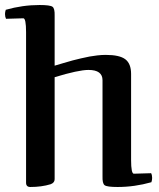

<svg xmlns="http://www.w3.org/2000/svg" viewBox="-32 -733 634 766"><path d="M572 -6Q505 13 437 13Q395 13 385.5 6Q376 -1 377 -30V-413Q377 -454 321 -454Q281 -454 186 -425V-18Q186 -4 170 2Q134 13 89 13Q72 13 72 -4V-605Q72 -660 61 -660L-8 -658Q-12 -666 -12 -677Q-12 -685 -9 -694Q58 -713 126 -713Q168 -713 177.5 -706Q187 -699 186 -670V-471Q196 -474 221.5 -481.5Q247 -489 258 -492Q269 -495 290.5 -500Q312 -505 325.5 -507.5Q339 -510 356.5 -512Q374 -514 390 -514Q445 -514 468 -496.5Q491 -479 491 -438V-95Q491 -40 502 -40L571 -42Q575 -34 575 -23Q575 -15 572 -6Z"/></svg>

Font: Federant
Style: Medium
Weight: 500
Designer: Cyreal (www.cyreal.org)
Foundry: Cyreal (www.cyreal.org)
Version: Version 1.010